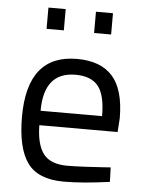

<svg xmlns="http://www.w3.org/2000/svg" viewBox="-52 -757 608 809"><g transform="rotate(5 251.5 -352.5)"><path d="M257 -58Q290 -58 336 -60.5Q382 -63 411 -65L440 -67L442 -6Q329 10 248 10Q139 10 94 -52.5Q49 -115 49 -247Q49 -510 259 -510Q360 -510 410 -453.5Q460 -397 460 -276L456 -218H125Q126 -136 156 -97Q186 -58 257 -58ZM125 -279H385Q385 -368 355 -405.5Q325 -443 259 -443Q125 -443 125 -279ZM120 -625V-715H193V-625ZM321 -625V-715H393V-625Z"/></g></svg>

Font: TitilliumText22L Rg
Style: Regular
Weight: 400
Designer: Campivisivi
Foundry: Campivisivi
Version: 1.000